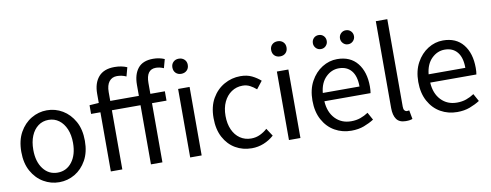

<svg xmlns="http://www.w3.org/2000/svg" viewBox="-66 -1147 3834 1499"><g transform="rotate(-10 1850.5 -398.0)"><path d="M303 13Q237 13 179.5 -20.5Q122 -54 86.5 -117.5Q51 -181 51 -271Q51 -362 86.5 -425.5Q122 -489 179.5 -523Q237 -557 303 -557Q370 -557 427 -523Q484 -489 519.5 -425.5Q555 -362 555 -271Q555 -181 519.5 -117.5Q484 -54 427 -20.5Q370 13 303 13ZM303 -63Q374 -63 417.5 -120Q461 -177 461 -271Q461 -334 441 -381Q421 -428 385.5 -454.5Q350 -481 303 -481Q256 -481 220.5 -454.5Q185 -428 165.5 -381Q146 -334 146 -271Q146 -177 189.5 -120Q233 -63 303 -63Z M1031 0V-469H804V0H713V-469H639V-538L713 -543V-616Q713 -700 755 -749Q797 -798 882 -798Q937 -798 981 -779L962 -709Q927 -725 889 -725Q849 -725 826.5 -696Q804 -667 804 -613V-543H1031V-630Q1031 -713 1069.5 -761Q1108 -809 1190 -809Q1239 -809 1280 -791L1261 -722Q1228 -736 1199 -736Q1122 -736 1122 -629V-543H1237V-469H1122V0ZM1342 0V-543H1433V0ZM1387 -655Q1361 -655 1344 -671.5Q1327 -688 1327 -716Q1327 -742 1344 -758.5Q1361 -775 1387 -775Q1414 -775 1431.5 -758.5Q1449 -742 1449 -716Q1449 -688 1431.5 -671.5Q1414 -655 1387 -655Z M1830 13Q1758 13 1700.5 -20.5Q1643 -54 1609 -117.5Q1575 -181 1575 -271Q1575 -362 1611.5 -425.5Q1648 -489 1708 -523Q1768 -557 1837 -557Q1890 -557 1928.5 -538Q1967 -519 1996 -493L1949 -433Q1925 -454 1899 -467.5Q1873 -481 1841 -481Q1792 -481 1753 -454.5Q1714 -428 1692 -381Q1670 -334 1670 -271Q1670 -209 1691 -162Q1712 -115 1750 -89Q1788 -63 1838 -63Q1876 -63 1908.5 -78.5Q1941 -94 1966 -117L2006 -56Q1969 -23 1924 -5Q1879 13 1830 13Z M2125 0V-543H2216V0ZM2171 -655Q2144 -655 2127 -671.5Q2110 -688 2110 -716Q2110 -742 2127 -758.5Q2144 -775 2171 -775Q2198 -775 2215 -758.5Q2232 -742 2232 -716Q2232 -688 2215 -671.5Q2198 -655 2171 -655Z M2619 13Q2547 13 2488 -20.5Q2429 -54 2394 -118Q2359 -182 2359 -271Q2359 -359 2394 -423Q2429 -487 2485 -522Q2541 -557 2604 -557Q2708 -557 2764 -487.5Q2820 -418 2820 -302Q2820 -287 2819 -273.5Q2818 -260 2816 -250H2450Q2455 -163 2504 -111.5Q2553 -60 2630 -60Q2670 -60 2703 -71.5Q2736 -83 2766 -103L2799 -43Q2763 -20 2719 -3.5Q2675 13 2619 13ZM2449 -316H2740Q2740 -398 2704.5 -441Q2669 -484 2605 -484Q2547 -484 2502 -440Q2457 -396 2449 -316ZM2495 -656Q2471 -656 2455.5 -672.5Q2440 -689 2440 -711Q2440 -735 2455.5 -751Q2471 -767 2495 -767Q2519 -767 2534.5 -751Q2550 -735 2550 -711Q2550 -689 2534.5 -672.5Q2519 -656 2495 -656ZM2710 -656Q2687 -656 2671 -672.5Q2655 -689 2655 -711Q2655 -735 2671 -751Q2687 -767 2710 -767Q2734 -767 2750 -751Q2766 -735 2766 -711Q2766 -689 2750 -672.5Q2734 -656 2710 -656Z M3050 13Q2999 13 2976.5 -18.5Q2954 -50 2954 -108V-796H3045V-102Q3045 -81 3053 -72Q3061 -63 3071 -63Q3075 -63 3079 -63.5Q3083 -64 3090 -65L3103 5Q3093 9 3081 11Q3069 13 3050 13Z M3458 13Q3386 13 3327 -20.5Q3268 -54 3233 -118Q3198 -182 3198 -271Q3198 -359 3233 -423Q3268 -487 3324 -522Q3380 -557 3443 -557Q3547 -557 3603 -487.5Q3659 -418 3659 -302Q3659 -287 3658 -273.5Q3657 -260 3655 -250H3289Q3294 -163 3343 -111.5Q3392 -60 3469 -60Q3509 -60 3542 -71.5Q3575 -83 3605 -103L3638 -43Q3602 -20 3558 -3.5Q3514 13 3458 13ZM3288 -316H3579Q3579 -398 3543.5 -441Q3508 -484 3444 -484Q3386 -484 3341 -440Q3296 -396 3288 -316Z"/></g></svg>

Font: Chiron Sans HK TT
Style: Regular
Weight: 400
Designer: Ryoko NISHIZUKA 西塚涼子 (kana, bopomofo & ideographs); Paul D. Hunt (Latin, Greek & Cyrillic); Sandoll Communications 산돌커뮤니
Foundry: Adobe
Version: Version 2.022;hotconv 1.0.109;makeotfexe 2.5.65596